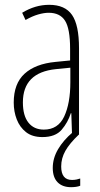

<svg xmlns="http://www.w3.org/2000/svg" viewBox="-20 -559 416 797"><path d="M184 -539Q250 -539 279 -497Q308 -455 308 -359V0H279L276 -89H274Q262 -51 236 -20.5Q210 10 156 10Q114 10 88 -10.5Q62 -31 49.5 -63.5Q37 -96 37 -133Q37 -212 82 -253Q127 -294 210 -302L271 -308V-356Q271 -440 250 -473Q229 -506 182 -506Q163 -506 138.5 -499Q114 -492 86 -476L72 -506Q126 -539 184 -539ZM212 -272Q75 -258 75 -134Q75 -79 98 -50Q121 -21 162 -21Q221 -21 246.5 -75.5Q272 -130 272 -218V-278ZM234 132Q234 188 279 188Q289 188 298.5 186Q308 184 313 182V212Q306 215 296 216.5Q286 218 275 218Q239 218 219 197.5Q199 177 199 138Q199 98 221 60.5Q243 23 282 -10L307 0Q269 36 251.5 67Q234 98 234 132Z"/></svg>

Font: Noto Sans Khmer UI ExtraCondensed ExtraLight
Style: Regular
Weight: 200
Width: 2
Designer: Danh Hong and the Monotype Design Team
Foundry: Monotype Imaging Inc.
Version: Version 2.002; ttfautohint (v1.8.4.7-5d5b)